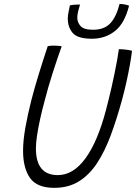

<svg xmlns="http://www.w3.org/2000/svg" viewBox="-20 -908 672 949"><path d="M248 20.5Q163 20.5 128.5 -28.2Q94 -77 94 -163Q94 -212.5 105.2 -276.2Q116.5 -340 135 -413Q151.5 -476.5 172.5 -544.5Q193.5 -612.5 216 -680Q223 -681.5 231.2 -682Q239.5 -682.5 247 -682.5Q259.5 -682.5 269.2 -681.5Q279 -680.5 285 -679.5Q264 -621 241 -549.5Q218 -478 200 -407.5Q187.5 -361.5 178 -318Q168.5 -274.5 163 -238Q157.5 -201.5 157.5 -174.5Q157.5 -42.5 265.5 -42.5Q342 -42.5 402.2 -125Q462.5 -207.5 503.5 -363Q509.5 -386.5 517 -416.2Q524.5 -446 531.8 -478.5Q539 -511 546 -544.2Q553 -577.5 558.5 -608.2Q564 -639 567.5 -665Q576 -665 585.2 -664.2Q594.5 -663.5 603.5 -662.5Q612.5 -661.5 620 -660Q627.5 -658.5 632.5 -657Q629 -626.5 621.8 -586.2Q614.5 -546 604.8 -502.2Q595 -458.5 584 -417.5Q557.5 -320.5 527.8 -240.2Q498 -160 459.8 -101.8Q421.5 -43.5 369.8 -11.5Q318 20.5 248 20.5ZM618 -880Q595.5 -791 547.2 -753.8Q499 -716.5 434.5 -716.5Q364 -716.5 339.5 -745Q315 -773.5 315 -817.5Q315 -829.5 318.8 -848.8Q322.5 -868 325.5 -881.5Q334 -883.5 342.2 -884.2Q350.5 -885 359 -885.2Q367.5 -885.5 375.5 -885.5Q371 -871.5 366.5 -853.2Q362 -835 362 -820.5Q362 -798 377.8 -779.5Q393.5 -761 440 -761Q495 -761 524.8 -792.5Q554.5 -824 571 -888.5Q584.5 -888.5 597.5 -885.8Q610.5 -883 618 -880Z"/></svg>

Font: Grandstander Thin ExtraLight
Style: Italic
Weight: 250
Italic angle: -15°
Version: Version 1.200